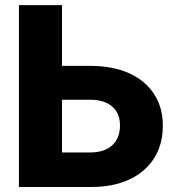

<svg xmlns="http://www.w3.org/2000/svg" viewBox="-20 -748 706 768"><path d="M164.1 -484.4H341.8Q431.2 -484.4 495.8 -455.3Q560.5 -426.3 595.9 -372.6Q631.3 -318.8 631.3 -245.1Q631.3 -169.9 596.2 -114.7Q561 -59.6 496.8 -29.8Q432.6 0 343.8 0H55.7V-727.5H228V-138.2H340.8Q397.5 -138.2 428.7 -166.7Q460 -195.3 460 -246.6Q460 -279.3 445.8 -302Q431.6 -324.7 405 -336.9Q378.4 -349.1 340.8 -349.1H164.1Z"/></svg>

Font: Inter 16pt ExtraBold
Style: Regular
Weight: 800
Version: Version 4.001;git-66647c0bb